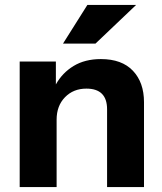

<svg xmlns="http://www.w3.org/2000/svg" viewBox="-20 -760 659 780"><path d="M60 0V-510H207V-417Q233 -464 279 -492Q325 -520 390 -520Q475 -520 520 -472.5Q565 -425 565 -345V0H415V-316Q415 -400 331 -400Q278 -400 244 -365Q210 -330 210 -274V0ZM368 -583H236L335 -740H533Z"/></svg>

Font: Instrument Sans
Style: Bold
Weight: 700
Designer: Rodrigo Fuenzalida
Foundry: fragTYPE
Version: Version 1.000; ttfautohint (v1.8.4.7-5d5b);gftools[0.9.28]